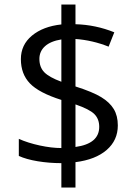

<svg xmlns="http://www.w3.org/2000/svg" viewBox="-20 -779 612 857"><path d="M505.9 -219.2Q505.9 -152.8 456.1 -109.6Q406.2 -66.4 316.9 -55.2V58.1H253.9V-50.8Q199.2 -50.8 147.9 -59.3Q96.7 -67.9 64 -83V-159.2Q104.5 -141.1 157.5 -129.6Q210.4 -118.2 253.9 -118.2V-333Q153.8 -364.7 113.5 -406.7Q73.2 -448.7 73.2 -515.1Q73.2 -579.1 122.8 -620.1Q172.4 -661.1 253.9 -669.9V-758.8H316.9V-670.9Q406.7 -668.5 490.2 -634.8L464.8 -570.8Q392.1 -599.6 316.9 -605V-393.1Q393.6 -368.7 431.6 -345.5Q469.7 -322.3 487.8 -292.2Q505.9 -262.2 505.9 -219.2ZM422.9 -212.9Q422.9 -248 401.1 -269.8Q379.4 -291.5 316.9 -313V-123Q422.9 -137.7 422.9 -212.9ZM155.8 -516.1Q155.8 -479 177.7 -456.5Q199.7 -434.1 253.9 -414.1V-603Q205.6 -595.2 180.7 -572.5Q155.8 -549.8 155.8 -516.1Z"/></svg>

Font: Zoram GWebM
Style: Regular
Weight: 400
Foundry: Ascender Corporation
Version: Version 1.000